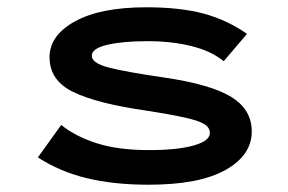

<svg xmlns="http://www.w3.org/2000/svg" viewBox="-20 -496 790 527"><path d="M388 11Q292 11 218 -7Q144 -25 84 -64L148 -153Q188 -121 246.5 -102.5Q305 -84 390 -84Q466 -84 511 -96.5Q556 -109 556 -131Q556 -146 540.5 -155.5Q525 -165 486.5 -173.5Q448 -182 378 -193Q246 -212 181 -243.5Q116 -275 116 -339Q116 -399 186 -437.5Q256 -476 382 -476Q475 -476 539.5 -458.5Q604 -441 658 -403L594 -328Q560 -356 505.5 -369.5Q451 -383 385 -383Q317 -383 274.5 -373Q232 -363 232 -343Q232 -323 277 -311Q322 -299 432 -283Q560 -264 615.5 -229.5Q671 -195 671 -135Q671 -70 599 -29.5Q527 11 388 11Z"/></svg>

Font: Inconsolata ExtraExpanded
Style: Bold
Weight: 700
Width: 8
Monospace: yes
Designer: Raph Levien, Cyreal, Brenton Simpson
Foundry: Raph Levien, Cyreal, Google
Version: Version 3.100; ttfautohint (v1.8.4.7-5d5b)